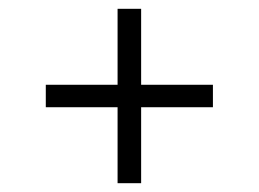

<svg xmlns="http://www.w3.org/2000/svg" viewBox="-20 -598 588 436"><path d="M247 -182V-354.5H84V-405.5H247V-578H300.5V-405.5H463.5V-354.5H300.5V-182Z"/></svg>

Font: Encode Sans SemiExpanded Light
Style: Regular
Weight: 300
Width: 6
Designer: Multiple Designers
Foundry: Impallari Type
Version: Version 3.002